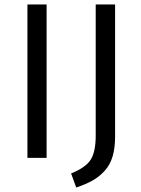

<svg xmlns="http://www.w3.org/2000/svg" viewBox="-20 -708 634 861"><path d="M189 -688V0H103V-688ZM496.1 -688V-95.2Q496.1 -43.9 484.9 -6.3Q473.6 31.2 450 57.4Q426.3 83.5 396.2 100.8Q366.2 118.2 321.8 132.8L298.8 69.8Q365.2 43 387.2 7.3Q409.2 -28.3 409.2 -99.1V-688Z"/></svg>

Font: Fira Sans Book
Style: Regular
Weight: 350
Designer: Carrois Corporate & Edenspiekermann AG
Foundry: Carrois Corporate GbR & Edenspiekermann AG
Version: Version 4.203;PS 004.203;hotconv 1.0.88;makeotf.lib2.5.64775